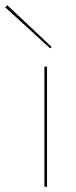

<svg xmlns="http://www.w3.org/2000/svg" viewBox="-80 -715 290 735"><path d="M90 -460V0H100V-460ZM-60 -687 112 -530 118 -535 -52 -695Z"/></svg>

Font: Jost Thin
Style: Regular
Weight: 250
Version: Version 3.710